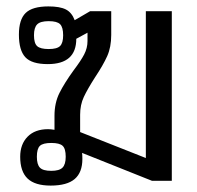

<svg xmlns="http://www.w3.org/2000/svg" viewBox="-20 -564 615 599"><path d="M43 -75Q43 -114 66 -137.5Q89 -161 130 -161Q138 -161 150 -159V-203Q150 -243 165.5 -274Q181 -305 210 -345Q232 -374 242.5 -394Q253 -414 253 -436V-462L218 -443Q218 -364 129 -364Q79 -364 59 -385.5Q39 -407 39 -456Q39 -503 60 -523.5Q81 -544 131 -544Q167 -544 185.5 -534.5Q204 -525 213 -501L261 -529H327V-455Q327 -417 314.5 -389Q302 -361 276 -322Q253 -286 241.5 -261.5Q230 -237 230 -206V-152L435 -71V-529H516V0H454L236 -87Q237 -81 237 -68Q237 -26 213 -5.5Q189 15 138 15Q89 15 66 -7Q43 -29 43 -75ZM177 -454Q177 -479 167.5 -488.5Q158 -498 132 -498Q106 -498 96 -488Q86 -478 86 -454Q86 -429 96 -420Q106 -411 132 -411Q158 -411 167.5 -420.5Q177 -430 177 -454ZM185 -75Q185 -100 175.5 -109Q166 -118 140 -118Q114 -118 104.5 -109Q95 -100 95 -75Q95 -51 104.5 -41Q114 -31 140 -31Q165 -31 175 -41Q185 -51 185 -75Z"/></svg>

Font: Pridi Light
Style: Regular
Weight: 300
Designer: Katatrad Team
Foundry: CadsonDemak
Version: Version 1.003